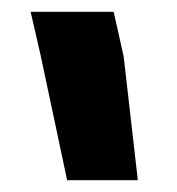

<svg xmlns="http://www.w3.org/2000/svg" viewBox="-20 -787 301 326"><path d="M94 -481 49 -693 32 -767H173L190 -691L214 -481Z"/></svg>

Font: Freesentation 9 Black
Style: Regular
Weight: 900
Designer: glyphs from Roboto by Christian Robertson / Hangul glyphs from Noto Sans CJK(Source Han Sans) by Jang Soo-young and Kang
Foundry: PT&
Version: Version 2.001